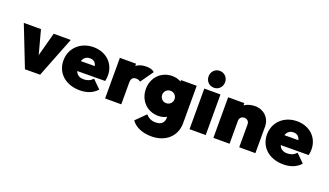

<svg xmlns="http://www.w3.org/2000/svg" viewBox="-86 -1351 3749 2186"><g transform="rotate(20 1788.5 -258.0)"><path d="M190 0 373 -1 566 -492H359L282 -205L205 -492H-3Z M856 12C945 12 1014 -16 1064 -72L966 -169C937 -136 902 -121 856 -121C805 -121 771 -142 756 -185L1094 -187C1100 -216 1102 -237 1102 -257C1102 -401 993 -504 840 -504C683 -504 567 -395 567 -246C567 -93 684 12 856 12ZM756 -305C770 -347 800 -371 844 -371C887 -371 914 -350 925 -306Z M1161 0H1357V-266C1357 -310 1377 -334 1417 -334C1441 -334 1459 -325 1469 -315L1579 -471C1559 -491 1526 -502 1481 -502C1432 -502 1391 -490 1357 -466V-492H1161Z M1804 226C1968 226 2092 124 2092 -38V-492H1901V-474C1872 -492 1835 -502 1795 -502C1657 -502 1560 -396 1560 -261C1560 -126 1657 -20 1795 -20C1833 -20 1868 -29 1896 -45V-30C1896 29 1857 60 1793 60C1740 60 1705 40 1674 6L1558 121C1604 188 1693 226 1804 226ZM1757 -262C1757 -298 1785 -337 1832 -337C1879 -337 1907 -299 1907 -262C1907 -224 1879 -187 1831 -187C1785 -187 1757 -227 1757 -262Z M2184 0H2380V-492H2184ZM2182 -640C2182 -583 2224 -538 2282 -538C2340 -538 2382 -583 2382 -640C2382 -697 2340 -742 2282 -742C2224 -742 2182 -697 2182 -640Z M2786 -276V0H2982V-321C2982 -426 2903 -502 2798 -502C2748 -502 2703 -489 2669 -465V-492H2473V0H2669V-276C2669 -314 2694 -336 2728 -336C2761 -336 2786 -314 2786 -276Z M3322 12C3411 12 3480 -16 3530 -72L3432 -169C3403 -136 3368 -121 3322 -121C3271 -121 3237 -142 3222 -185L3560 -187C3566 -216 3568 -237 3568 -257C3568 -401 3459 -504 3306 -504C3149 -504 3033 -395 3033 -246C3033 -93 3150 12 3322 12ZM3222 -305C3236 -347 3266 -371 3310 -371C3353 -371 3380 -350 3391 -306Z"/></g></svg>

Font: MV Cash Black
Style: Regular
Weight: 900
Designer: Rodrigo Fuenzalida
Foundry: fragTYPE
Version: Version 1.100;Glyphs 3.1.2 (3151)